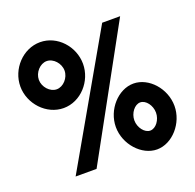

<svg xmlns="http://www.w3.org/2000/svg" viewBox="-131 -866 1043 1025"><g transform="rotate(-20 391.0 -353.0)"><path d="M125 -542C125 -583 160 -622 198 -622C236 -622 271 -583 271 -542C271 -501 236 -462 198 -462C160 -462 125 -501 125 -542ZM20 -542C20 -444 101 -355 199 -355C297 -355 376 -444 376 -542C376 -641 297 -729 199 -729C101 -729 20 -641 20 -542ZM530 -164C530 -205 560 -244 592 -244C624 -244 653 -205 653 -164C653 -123 624 -84 592 -84C560 -84 530 -123 530 -164ZM425 -164C425 -66 505 23 592 23C679 23 758 -66 758 -164C758 -263 679 -351 592 -351C505 -351 425 -263 425 -164ZM252 10 649 -713H547L133 10Z"/></g></svg>

Font: Bluebird
Style: SfBdNrw
Weight: 700
Designer: Jasper
Foundry: Cannot Into Space Fonts
Version: Version 0.98